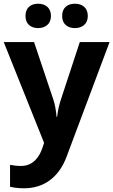

<svg xmlns="http://www.w3.org/2000/svg" viewBox="-20 -772 609 1032"><path d="M117 -686C117 -642 147 -621 185 -621C222 -621 254 -642 254 -686C254 -732 222 -752 185 -752C147 -752 117 -732 117 -686ZM314 -686C314 -642 344 -621 383 -621C420 -621 452 -642 452 -686C452 -732 420 -752 383 -752C344 -752 314 -732 314 -686ZM0 -546 217 -4 208 23C190 76 155 120 93 120C70 120 48 117 34 114V232C52 236 76 240 110 240C214 240 296 183 338 70L569 -546H409L308 -239C298 -209 291 -179 287 -144H284C281 -179 276 -209 266 -239L163 -546Z"/></svg>

Font: Noto Sans Javanese
Style: Bold
Weight: 700
Designer: Monotype Design Team
Foundry: Monotype Imaging Inc.
Version: Version 2.005